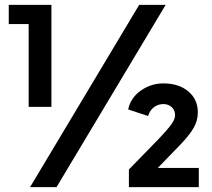

<svg xmlns="http://www.w3.org/2000/svg" viewBox="-20 -765 865 785"><path d="M97.2 -666.5H15.8V-745H190.2V-328H97.2ZM549 -745H657.2L211.2 0H103ZM507 -72 619.5 -187.5Q621.5 -189.5 623.1 -191.1Q624.8 -192.8 626.8 -194.8Q666.5 -236.8 681.1 -257.2Q695.8 -277.8 695.8 -294.8Q695.8 -314.2 682.1 -326.9Q668.5 -339.5 648 -339.5Q626.8 -339.5 610 -327.1Q593.2 -314.8 585.2 -290.8L504 -317.5Q514 -365 555.5 -394.5Q597 -424 648 -424Q711 -424 749.9 -391.4Q788.8 -358.8 788.8 -306.2Q788.8 -270.8 771.2 -241.1Q753.8 -211.5 718.2 -174.5L625.2 -78.5H792.8V0H507Z"/></svg>

Font: Trafiko Sans Variable
Style: Regular
Weight: 400
Designer: Gumpita Rahayu / Trafiko
Foundry: Tokotype / Trafiko
Version: Version 0.001;FEAKit 1.0